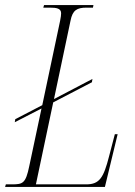

<svg xmlns="http://www.w3.org/2000/svg" viewBox="-40 -734 531 754"><path d="M-20 0H372L422 -207H411L388 -119C367 -37 351 -10 299 -10H101L169 -332L321 -411L323 -424L172 -345L237 -653C245 -694 262 -704 300 -704H325L327 -714H133L130 -704H156C182 -704 200 -701 200 -682C200 -677 199 -665 196 -652L126 -321L20 -266L18 -254L123 -308L75 -82C61 -14 50 -10 7 -10H-17Z"/></svg>

Font: Noto Serif Display ExtraCondensed ExtraLight
Style: Italic
Weight: 200
Width: 2
Italic angle: -12°
Designer: Monotype Design Team
Foundry: Monotype Imaging Inc.
Version: Version 2.009